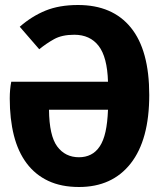

<svg xmlns="http://www.w3.org/2000/svg" viewBox="-20 -731 640 768"><path d="M19 -337Q19 -374 25 -404H412Q409 -503 374.5 -547.5Q340 -592 277 -592Q228 -592 196.5 -574.5Q165 -557 137 -534L59 -624Q107 -666 162 -688.5Q217 -711 292 -711Q430 -711 503.5 -620.5Q577 -530 577 -351Q577 -172 503 -77.5Q429 17 296 17Q225 17 173 -7.5Q121 -32 86.5 -78Q52 -124 35.5 -189.5Q19 -255 19 -337ZM296 -102Q322 -102 343 -112.5Q364 -123 379 -145.5Q394 -168 402 -204Q410 -240 412 -292H176Q177 -188 209 -145Q241 -102 296 -102Z"/></svg>

Font: Qzxlaeiskcpccdgjqmyffctclhy
Style: Regular
Weight: 700
Monospace: yes
Designer: Carrois Corporate & Edenspiekermann
Foundry: Carrois Corporate GbR & Edenspiekermann AG
Version: Version 2.001